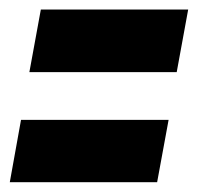

<svg xmlns="http://www.w3.org/2000/svg" viewBox="-48 -443 414 402"><path d="M13.5 -292H322L346 -423H37.5ZM-27.5 -61.5H281L305 -192H-4Z"/></svg>

Font: Anybody UltraCondensed Thin Black
Style: Italic
Weight: 900
Italic angle: -10°
Version: Version 1.111